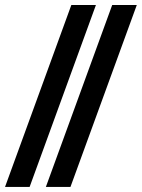

<svg xmlns="http://www.w3.org/2000/svg" viewBox="-32 -735 558 755"><path d="M148.4 0 409.2 -715.3H505.9L245.1 0ZM-12.2 0 248.5 -715.3H345.2L84.5 0Z"/></svg>

Font: Elstob 18pt SemiBold
Style: Italic
Weight: 600
Italic angle: -20°
Designer: Peter S. Baker
Version: Version 1.015